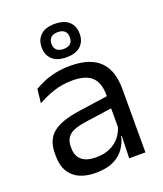

<svg xmlns="http://www.w3.org/2000/svg" viewBox="-134 -796 761 895"><g transform="rotate(-20 247.0 -349.0)"><path d="M355.4 0 359 -118.6 355.9 -131.1V-286.5L356.3 -314.9Q356.3 -374.3 326.2 -403Q296 -431.7 230.4 -431.7Q178.2 -431.7 134.4 -416.5Q90.6 -401.3 56.4 -381.5L64 -450.4Q83.1 -462 109.4 -473.3Q135.7 -484.7 169.3 -492Q202.9 -499.3 243.3 -499.3Q295.8 -499.3 332.6 -486.6Q369.4 -473.9 392.2 -449.9Q415 -425.8 425.5 -392Q436 -358.1 436 -316.2V0ZM187.4 10.7Q114.9 10.7 76.3 -24.6Q37.6 -60 37.6 -125.7V-140Q37.6 -207.4 79.3 -240.7Q121 -274.1 212.2 -286.9L366.5 -309.2L370.9 -249.8L222 -228.6Q166.2 -220.7 142.2 -201.4Q118.1 -182 118.1 -144.5V-136.6Q118.1 -97.9 141.9 -77.4Q165.7 -56.8 213.1 -56.8Q254.9 -56.8 284.9 -71.4Q314.9 -86 333.4 -110.5Q352 -135.1 358.5 -165.2L371.2 -109.8H355.7Q348.6 -77.8 329.3 -50.3Q310.1 -22.8 275.5 -6.1Q240.9 10.7 187.4 10.7ZM148.7 -623.8V-625.5Q148.7 -663.1 172.5 -685.3Q196.4 -707.6 243.1 -707.6Q289.5 -707.6 313.3 -685.3Q337.1 -663.1 337.1 -625.5V-623.8Q337.1 -587.1 313.3 -564.7Q289.5 -542.2 243.1 -542.2Q196.4 -542.2 172.5 -564.7Q148.7 -587.1 148.7 -623.8ZM197.4 -624.1Q197.4 -604.6 209.1 -593.9Q220.9 -583.2 243.1 -583.2Q265.3 -583.2 276.9 -593.9Q288.5 -604.6 288.5 -624.1V-625.5Q288.5 -645.2 276.9 -655.9Q265.3 -666.7 243.1 -666.7Q220.9 -666.7 209.1 -655.9Q197.4 -645.2 197.4 -625.5Z"/></g></svg>

Font: Anek Odia Medium
Style: Regular
Weight: 500
Designer: Yesha Goshar & Mahesh Sahu (Odia), Yesha Goshar (Latin)
Foundry: Ek Type
Version: Version 1.003